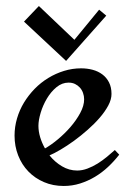

<svg xmlns="http://www.w3.org/2000/svg" viewBox="-20 -614 437 644"><path d="M379.9 -95.2Q362.8 -73.2 342.5 -54.2Q322.3 -35.2 298.6 -21Q274.9 -6.8 248.5 1.5Q222.2 9.8 193.8 9.8Q157.7 9.8 127.4 -3.2Q97.2 -16.1 75.2 -38.8Q53.2 -61.5 41 -92.5Q28.8 -123.5 28.8 -159.2Q28.8 -188.5 37.1 -216.8Q45.4 -245.1 60.5 -270Q75.7 -294.9 96.4 -316.2Q117.2 -337.4 142.1 -352.5Q167 -367.7 194.8 -376.2Q222.7 -384.8 252 -384.8Q272.5 -384.8 290.8 -379.9Q309.1 -375 323.2 -364.5Q337.4 -354 345.7 -337.6Q354 -321.3 354 -298.8Q354 -280.3 343 -259.8Q332 -239.3 314.2 -218.8Q296.4 -198.2 273.9 -178.5Q251.5 -158.7 228.3 -141.8Q205.1 -125 183.6 -112.3Q162.1 -99.6 146 -92.8Q164.1 -70.3 188 -56.2Q211.9 -42 238.8 -42Q255.9 -42 273.4 -48.6Q291 -55.2 307.4 -65.4Q323.7 -75.7 338.6 -87.9Q353.5 -100.1 365.2 -110.8ZM262.2 -280.8Q262.2 -292 258.5 -302.2Q254.9 -312.5 248 -320.1Q241.2 -327.6 231.7 -332.3Q222.2 -336.9 210 -336.9Q188 -336.9 169.4 -321.5Q150.9 -306.2 137.5 -283.7Q124 -261.2 116.5 -236.1Q108.9 -210.9 108.9 -191.9Q108.9 -173.3 114.7 -153.8Q120.6 -134.3 130.9 -116.2Q150.4 -127 173.3 -146Q196.3 -165 216.1 -187.7Q235.8 -210.4 249 -234.9Q262.2 -259.3 262.2 -280.8ZM336.4 -561.5 201.7 -409.7 60.5 -541.5 110.4 -593.8 229.5 -480.5 312.5 -581.5Z"/></svg>

Font: Redressed
Style: Regular
Weight: 400
Designer: Astigmatic (AOETI)
Foundry: Astigmatic (AOETI)
Version: Version 1.001